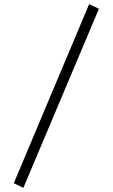

<svg xmlns="http://www.w3.org/2000/svg" viewBox="-20 -835 540 920"><path d="M454 -793 92 65 46 43 407 -815Z"/></svg>

Font: Kaisei Tokumin Medium
Style: Regular
Weight: 500
Designer: Font-Kai, 金井和夫
Foundry: KAZUO KANAI
Version: Version 5.003